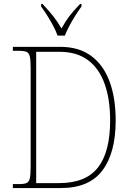

<svg xmlns="http://www.w3.org/2000/svg" viewBox="-20 -951 660 971"><path d="M45 0V-20H77Q102 -20 114.5 -25.5Q127 -31 131 -50Q135 -69 135 -109V-607Q135 -646 131 -664.5Q127 -683 114.5 -688.5Q102 -694 77 -694H45V-714H286Q378 -714 440 -669Q502 -624 533.5 -540.5Q565 -457 565 -342Q565 -178 498 -89Q431 0 288 0ZM279 -25Q414 -25 475.5 -104Q537 -183 537 -342Q537 -448 509.5 -526Q482 -604 425.5 -646.5Q369 -689 280 -689H163V-25ZM271 -771Q263 -794 249 -820.5Q235 -847 218.5 -873Q202 -899 188 -918V-931H195Q228 -896 249 -869.5Q270 -843 291 -807Q311 -843 331 -869.5Q351 -896 385 -931H392V-918Q378 -899 361.5 -873Q345 -847 331 -820.5Q317 -794 308 -771Z"/></svg>

Font: Noto Serif Ethiopic SemiCondensed Thin
Style: Regular
Weight: 100
Width: 4
Designer: Monotype Design Team
Foundry: Monotype Imaging Inc.
Version: Version 2.102; ttfautohint (v1.8.4.7-5d5b)